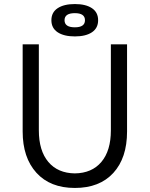

<svg xmlns="http://www.w3.org/2000/svg" viewBox="-20 -919 740 949"><path d="M92 -269V-700H172V-275Q172 -174 219 -118.5Q266 -63 350 -62Q434 -63 481 -118.5Q528 -174 528 -275V-700H608V-269Q608 -138 540 -64Q472 10 350 10Q228 10 160 -65Q92 -140 92 -269ZM234 -819Q234 -858 265 -878.5Q296 -899 350 -899Q404 -899 434.5 -878.5Q465 -858 465 -819Q465 -780 434.5 -759.5Q404 -739 350 -739Q296 -739 265 -759.5Q234 -780 234 -819ZM400 -819Q400 -854 350 -854Q299 -854 299 -819Q299 -784 350 -784Q400 -784 400 -819Z"/></svg>

Font: Tilda Sans
Style: Regular
Weight: 400
Designer: ParaType Ltd
Foundry: ParaType Ltd
Version: Version 1.002W